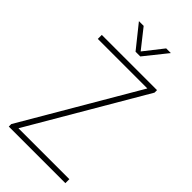

<svg xmlns="http://www.w3.org/2000/svg" viewBox="-287 -1016 1088 1088"><g transform="rotate(45 257.0 -472.0)"><path d="M75.5 -32H483.5V0H30V-20L432.5 -708H35.5V-740H478V-720ZM347.5 -944H385L276 -808H238L129 -944H167L257.5 -829.5Z"/></g></svg>

Font: Encode Sans Semi Condensed Thin
Style: Regular
Weight: 250
Width: 4
Designer: Multiple Designers
Foundry: Impallari Type
Version: Version 2.000